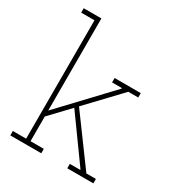

<svg xmlns="http://www.w3.org/2000/svg" viewBox="-180 -879 923 996"><g transform="rotate(30 281.5 -381.0)"><path d="M30.3 0V-26.4H109.9V-735.4H30.3V-761.7H136.2V-210L409.2 -499L408.2 -502H350.1V-528.3H506.8V-502H447.3L263.7 -308.6L470.7 -26.4H527.8V0H371.6V-26.4H433.1L434.1 -28.8L246.1 -290L136.2 -174.3V-26.4H215.8V0Z"/></g></svg>

Font: Roboto Slab Thin
Style: Regular
Weight: 100
Designer: Google
Version: Version 2.000; ttfautohint (v1.8.1.43-b0c9)